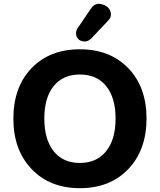

<svg xmlns="http://www.w3.org/2000/svg" viewBox="-20 -974 836 1005"><path d="M547 -867 457 -772Q438 -753 414 -757.5Q390 -762 381.5 -781.5Q373 -801 384 -823L456 -929Q480 -965 522 -949Q554 -937 560 -907Q564 -885 547 -867ZM398 11Q241 11 145.5 -89Q50 -189 50 -353Q50 -518 145 -617Q240 -716 398 -716Q556 -716 651.5 -617Q747 -518 747 -354Q747 -189 651.5 -89Q556 11 398 11ZM398 -584Q310 -584 261 -523.5Q212 -463 212 -353Q212 -244 261 -182.5Q310 -121 398 -121Q486 -121 535.5 -182.5Q585 -244 585 -353Q585 -462 536 -523Q487 -584 398 -584Z"/></svg>

Font: Nunito ExtraBold
Style: Regular
Weight: 800
Designer: Vernon Adams
Foundry: Vernon Adams
Version: Version 3.602